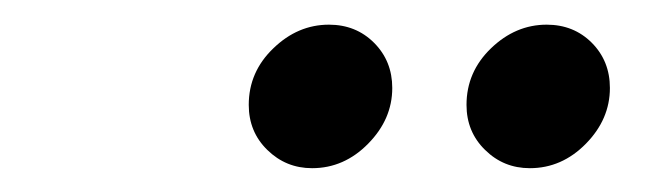

<svg xmlns="http://www.w3.org/2000/svg" viewBox="-20 -621 540 158"><path d="M236.8 -482.6Q215.3 -482.6 200 -497.6Q184.7 -512.5 184.7 -534.7Q184.7 -561.8 204.9 -581.2Q225 -600.7 250.7 -600.7Q272.9 -600.7 287.8 -585.8Q302.8 -570.8 302.8 -548.6Q302.8 -522.9 283 -502.8Q263.2 -482.6 236.8 -482.6ZM416 -482.6Q394.4 -482.6 379.2 -497.6Q363.9 -512.5 363.9 -534.7Q363.9 -561.8 384 -581.2Q404.2 -600.7 429.9 -600.7Q452.1 -600.7 467 -585.8Q481.9 -570.8 481.9 -548.6Q481.9 -522.9 462.2 -502.8Q442.4 -482.6 416 -482.6Z"/></svg>

Font: Afacad SemiBold
Style: Italic
Weight: 600
Italic angle: -14°
Designer: Kristian Moeller
Foundry: Dicotype
Version: Version 1.000